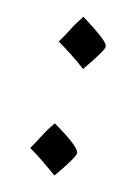

<svg xmlns="http://www.w3.org/2000/svg" viewBox="-85 -488 421 597"><g transform="rotate(15 125.5 -190.0)"><path d="M150 -283Q125 -302 101 -317.5Q77 -333 55 -346Q62 -358 68.5 -369.5Q75 -381 81 -393Q87 -405 94 -416.5Q101 -428 109 -440Q129 -428 150 -414Q171 -400 185.5 -388Q200 -376 200 -367Q200 -355 150 -283ZM150 60Q125 42 101.5 26Q78 10 55 -3Q62 -16 68.5 -27.5Q75 -39 81 -51Q87 -63 94 -74.5Q101 -86 109 -97Q200 -44 200 -25Q200 -12 150 60Z"/></g></svg>

Font: Noto Naskh Arabic SemiBold
Style: Regular
Weight: 600
Designer: Monotype Design Team, David Williams, Mohamad Dakak and Nizar Qandah
Foundry: Monotype Imaging Inc.
Version: Version 2.016